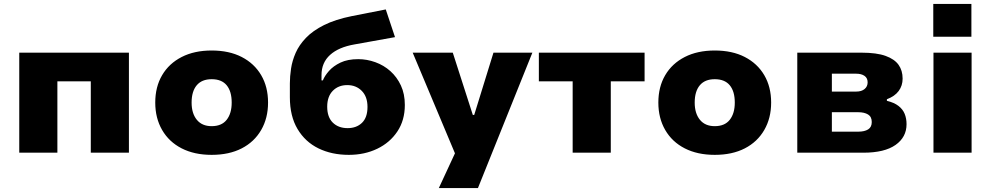

<svg xmlns="http://www.w3.org/2000/svg" viewBox="-20 -777 5043 977"><path d="M78 0V-509H636V0H442V-363H272V0Z M1057 11Q969 11 904.5 -22Q840 -55 805 -115.5Q770 -176 770 -255Q770 -335 805 -394.5Q840 -454 904.5 -487Q969 -520 1057 -520Q1146 -520 1210 -487Q1274 -454 1309 -394.5Q1344 -335 1344 -255Q1344 -176 1309 -115.5Q1274 -55 1210 -22Q1146 11 1057 11ZM1057 -135Q1108 -135 1133.5 -167.5Q1159 -200 1159 -255Q1159 -312 1133.5 -343Q1108 -374 1057 -374Q1007 -374 981 -343Q955 -312 955 -255Q955 -200 981.5 -167.5Q1008 -135 1057 -135Z M1755 11Q1668 11 1600.5 -22Q1533 -55 1494 -120.5Q1455 -186 1455 -282V-353Q1455 -388 1461 -428Q1467 -468 1484.5 -508Q1502 -548 1537 -584.5Q1572 -621 1629 -649.5Q1686 -678 1770 -695L1943 -729L1990 -588L1784 -551Q1703 -537 1659.5 -497.5Q1616 -458 1616 -395V-368H1623Q1632 -391 1654 -416Q1676 -441 1712.5 -458.5Q1749 -476 1803 -476Q1847 -476 1890 -460.5Q1933 -445 1966.5 -415Q2000 -385 2020 -342Q2040 -299 2040 -243Q2040 -165 2002 -108Q1964 -51 1899.5 -20Q1835 11 1755 11ZM1749 -125Q1794 -125 1822 -152Q1850 -179 1850 -233Q1850 -285 1821 -314.5Q1792 -344 1747 -344Q1702 -344 1673.5 -315Q1645 -286 1645 -234Q1645 -181 1673.5 -153Q1702 -125 1749 -125Z M2213 180 2316 -42V53L2080 -509H2284L2386 -192H2393L2491 -509H2689L2412 180Z M2894 0V-363H2722V-509H3260V-363H3088V0Z M3617 11Q3529 11 3464.5 -22Q3400 -55 3365 -115.5Q3330 -176 3330 -255Q3330 -335 3365 -394.5Q3400 -454 3464.5 -487Q3529 -520 3617 -520Q3706 -520 3770 -487Q3834 -454 3869 -394.5Q3904 -335 3904 -255Q3904 -176 3869 -115.5Q3834 -55 3770 -22Q3706 11 3617 11ZM3617 -135Q3668 -135 3693.5 -167.5Q3719 -200 3719 -255Q3719 -312 3693.5 -343Q3668 -374 3617 -374Q3567 -374 3541 -343Q3515 -312 3515 -255Q3515 -200 3541.5 -167.5Q3568 -135 3617 -135Z M4037 0V-509H4364Q4441 -509 4486.5 -492.5Q4532 -476 4552.5 -447Q4573 -418 4573 -377Q4573 -341 4553 -314Q4533 -287 4493 -272V-264Q4530 -255 4552 -238Q4574 -221 4583.5 -197.5Q4593 -174 4593 -145Q4593 -79 4537 -39.5Q4481 0 4373 0ZM4213 -107H4347Q4379 -107 4397.5 -118.5Q4416 -130 4416 -156Q4416 -183 4397 -194.5Q4378 -206 4347 -206H4213ZM4213 -311H4337Q4364 -311 4379.5 -324Q4395 -337 4395 -358Q4395 -380 4379 -391Q4363 -402 4337 -402H4213Z M4729 -590V-757H4923V-590ZM4730 0V-509H4924V0Z"/></svg>

Font: Nunito Sans 6pt Black
Style: Regular
Weight: 900
Version: Version 3.101;gftools[0.9.27]